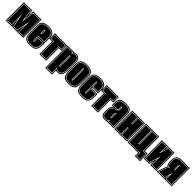

<svg xmlns="http://www.w3.org/2000/svg" viewBox="418 -2045 3690 3690"><g transform="rotate(45 2263.5 -200.0)"><path d="M9 0V-495H233L248 -375Q255 -430 257.5 -459Q260 -488 261 -495H485V0H321V-34L315 0H181L173 -36V0ZM27 -18H156V-214L195 -18H300L339 -213V-18H467V-477H277L247 -262L218 -477H27ZM36 -27V-468H210L247 -199L284 -468H459V-27H348V-309L293 -27H202L147 -309V-27Z M674 11Q614 11 576 -3.5Q538 -18 519.5 -58Q501 -98 501 -176V-361Q501 -442 546 -473Q591 -504 674 -504Q757 -504 802 -473Q847 -442 847 -361V-176Q847 -98 828 -58Q809 -18 771 -3.5Q733 11 674 11ZM674 -7Q728 -7 762.5 -20Q797 -33 813.5 -69.5Q830 -106 830 -176V-204H680V-115Q680 -104 678.5 -100.5Q677 -97 674 -97Q668 -97 668 -115V-227H830V-361Q830 -433 789.5 -459.5Q749 -486 674 -486Q599 -486 558.5 -459.5Q518 -433 518 -361V-176Q518 -106 534.5 -69.5Q551 -33 586 -20Q621 -7 674 -7ZM674 -16Q623 -16 590 -28.5Q557 -41 541.5 -75.5Q526 -110 526 -176V-361Q526 -428 564 -452.5Q602 -477 674 -477Q745 -477 783 -452.5Q821 -428 821 -361V-236H659V-115Q659 -99 663 -93.5Q667 -88 674 -88Q688 -88 688 -115V-195H821V-176Q821 -110 805.5 -75.5Q790 -41 757.5 -28.5Q725 -16 674 -16ZM659 -296H688V-381Q688 -406 674 -406Q667 -406 663 -401Q659 -396 659 -381ZM668 -305V-382Q668 -397 674 -397Q680 -397 680 -382V-305Z M924 0V-344H851V-495H1179V-344H1106V0ZM941 -18H1089V-362H1162V-477H868V-362H941ZM949 -27V-371H876V-468H1154V-371H1081V-27Z M1190 106V-499H1373V-495Q1385 -501 1398.5 -503Q1412 -505 1425 -505Q1454 -505 1479 -493.5Q1504 -482 1520 -454.5Q1536 -427 1536 -377V-168Q1536 -74 1505 -34.5Q1474 5 1416 5Q1389 5 1374 -2V106ZM1207 88H1357V-34Q1367 -25 1381.5 -19Q1396 -13 1416 -13Q1466 -13 1492.5 -48Q1519 -83 1519 -168V-377Q1519 -442 1490 -465Q1461 -488 1421 -488Q1398 -488 1382.5 -481.5Q1367 -475 1357 -466V-481H1207ZM1215 78V-472H1348V-440Q1357 -453 1372 -466Q1387 -479 1421 -479Q1458 -479 1484 -457.5Q1510 -436 1510 -377V-168Q1510 -88 1486.5 -55Q1463 -22 1416 -22Q1387 -22 1371.5 -33.5Q1356 -45 1348 -60V78ZM1363 -100Q1378 -100 1378 -128V-368Q1378 -392 1360 -392Q1352 -392 1348 -390V-128Q1348 -100 1363 -100ZM1363 -109Q1357 -109 1357 -124V-383H1361Q1369 -383 1369 -370V-124Q1369 -109 1363 -109Z M1723 11Q1663 11 1625 -3.5Q1587 -18 1568.5 -58Q1550 -98 1550 -176V-361Q1550 -442 1595 -473Q1640 -504 1723 -504Q1806 -504 1851 -473Q1896 -442 1896 -361V-176Q1896 -98 1877 -58Q1858 -18 1820 -3.5Q1782 11 1723 11ZM1723 -7Q1777 -7 1811.5 -20Q1846 -33 1862.5 -69.5Q1879 -106 1879 -176V-361Q1879 -433 1838.5 -459.5Q1798 -486 1723 -486Q1648 -486 1607.5 -459.5Q1567 -433 1567 -361V-176Q1567 -106 1583.5 -69.5Q1600 -33 1635 -20Q1670 -7 1723 -7ZM1723 -16Q1672 -16 1639 -28.5Q1606 -41 1590.5 -75.5Q1575 -110 1575 -176V-361Q1575 -428 1613 -452.5Q1651 -477 1723 -477Q1794 -477 1832 -452.5Q1870 -428 1870 -361V-176Q1870 -110 1854.5 -75.5Q1839 -41 1806.5 -28.5Q1774 -16 1723 -16ZM1723 -88Q1734 -88 1736 -96.5Q1738 -105 1738 -112V-382Q1738 -396 1734.5 -401Q1731 -406 1723 -406Q1716 -406 1712 -401.5Q1708 -397 1708 -382V-112Q1708 -102 1710.5 -95Q1713 -88 1723 -88ZM1723 -97Q1717 -97 1717 -112V-382Q1717 -397 1723 -397Q1729 -397 1729 -382V-112Q1729 -97 1723 -97Z M2083 11Q2023 11 1985 -3.5Q1947 -18 1928.5 -58Q1910 -98 1910 -176V-361Q1910 -442 1955 -473Q2000 -504 2083 -504Q2166 -504 2211 -473Q2256 -442 2256 -361V-263H2094V-245H2256V-176Q2256 -98 2237 -58Q2218 -18 2180 -3.5Q2142 11 2083 11ZM2083 -7Q2137 -7 2171.5 -20Q2206 -33 2222.5 -69.5Q2239 -106 2239 -176V-227H2089V-111Q2089 -97 2083 -97Q2077 -97 2077 -111V-379Q2077 -397 2083 -397Q2089 -397 2089 -379V-281H2239V-361Q2239 -433 2198.5 -459.5Q2158 -486 2083 -486Q2008 -486 1967.5 -459.5Q1927 -433 1927 -361V-176Q1927 -106 1943.5 -69.5Q1960 -33 1995 -20Q2030 -7 2083 -7ZM2083 -16Q2032 -16 1999 -28.5Q1966 -41 1950.5 -75.5Q1935 -110 1935 -176V-361Q1935 -428 1973 -452.5Q2011 -477 2083 -477Q2154 -477 2192 -452.5Q2230 -428 2230 -361V-290H2097V-379Q2097 -406 2083 -406Q2068 -406 2068 -379V-115Q2068 -88 2083 -88Q2097 -88 2097 -115V-218H2230V-176Q2230 -110 2214.5 -75.5Q2199 -41 2166.5 -28.5Q2134 -16 2083 -16Z M2333 0V-344H2260V-495H2588V-344H2515V0ZM2350 -18H2498V-362H2571V-477H2277V-362H2350ZM2358 -27V-371H2285V-468H2563V-371H2490V-27Z M2704 6Q2680 6 2654.5 -1Q2629 -8 2612 -32Q2595 -56 2595 -107V-179Q2595 -255 2661 -287H2604V-372Q2604 -439 2638 -472.5Q2672 -506 2765 -506Q2829 -506 2867 -495.5Q2905 -485 2922 -456Q2939 -427 2939 -372V0H2755V-4Q2734 6 2704 6ZM2704 -12Q2730 -12 2746 -19Q2762 -26 2772 -38V-18H2922V-372Q2922 -421 2907 -445.5Q2892 -470 2857.5 -479Q2823 -488 2765 -488Q2683 -488 2652 -459.5Q2621 -431 2621 -372V-305H2745Q2739 -301 2728.5 -297.5Q2718 -294 2705 -289Q2686 -282 2664 -270.5Q2642 -259 2627 -238Q2612 -217 2612 -179V-107Q2612 -65 2626.5 -44.5Q2641 -24 2662 -18Q2683 -12 2704 -12ZM2704 -21Q2685 -21 2666 -26.5Q2647 -32 2634 -50.5Q2621 -69 2621 -107V-179Q2621 -217 2637.5 -238Q2654 -259 2681 -271Q2708 -283 2737 -293Q2763 -302 2770.5 -315Q2778 -328 2778 -354V-382Q2778 -393 2775.5 -399.5Q2773 -406 2764 -406Q2755 -406 2752 -397Q2749 -388 2749 -371V-314H2629V-372Q2629 -425 2658 -452Q2687 -479 2765 -479Q2820 -479 2852.5 -470.5Q2885 -462 2899.5 -439Q2914 -416 2914 -372V-27H2781V-71Q2776 -54 2758.5 -37.5Q2741 -21 2704 -21ZM2758 -313V-371Q2758 -397 2764 -397Q2770 -397 2770 -382V-354Q2770 -325 2758 -313ZM2764 -98Q2776 -98 2777 -110Q2778 -116 2778 -123.5Q2778 -131 2778 -141V-247Q2765 -239 2757 -226.5Q2749 -214 2749 -193V-135Q2749 -120 2751 -109Q2753 -98 2764 -98ZM2764 -107Q2759 -107 2759 -116L2758 -135V-193Q2758 -216 2770 -229V-117Q2770 -107 2764 -107Z M2955 0V-495H3301V0ZM2972 -18H3122V-193H3136V-18H3284V-477H3136V-315H3122V-477H2972ZM2981 -27V-468H3114V-306H3144V-468H3276V-27H3144V-202H3114V-27Z M3607 90V0H3319V-504H3675V-117H3747V90ZM3625 72H3729V-99H3657V-486H3503V-137H3491V-486H3336V-18H3625ZM3634 63V-27H3345V-477H3482V-128H3512V-477H3649V-90H3721V63Z M3760 0V-495H3927V-424L3945 -495H4103V0H3936V-96L3910 0ZM3777 -18H3898L3953 -195V-18H4086V-477H3957L3910 -329V-477H3777ZM3786 -27V-468H3902V-275L3963 -468H4078V-27H3962V-254L3891 -27Z M4114 0 4174 -174Q4181 -195 4193 -214Q4173 -228 4164.5 -252Q4156 -276 4156 -318V-349Q4156 -419 4187.5 -457Q4219 -495 4291 -495H4518V0ZM4138 -18H4311L4339 -134V-18H4501V-477H4291Q4228 -477 4201 -444Q4174 -411 4174 -349V-318Q4174 -274 4185.5 -252Q4197 -230 4222 -220Q4206 -207 4190 -168ZM4150 -27 4198 -165Q4209 -200 4223 -209.5Q4237 -219 4254 -221Q4217 -226 4199.5 -247Q4182 -268 4182 -318V-349Q4182 -406 4207.5 -437Q4233 -468 4291 -468H4492V-27H4348V-207L4304 -27ZM4338 -259H4348V-393H4335Q4323 -393 4321 -374.5Q4319 -356 4319 -337Q4319 -289 4324 -274Q4329 -259 4338 -259ZM4338 -268Q4331 -268 4329.5 -288.5Q4328 -309 4328 -337Q4328 -345 4328 -353.5Q4328 -362 4329 -369Q4331 -384 4335 -384H4339V-268Z"/></g></svg>

Font: Alumni Sans Collegiate One SC
Style: Regular
Weight: 400
Designer: Robert E. Leuschke
Foundry: Robert E. Leuschke
Version: Version 1.100